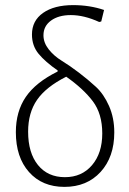

<svg xmlns="http://www.w3.org/2000/svg" viewBox="-20 -725 506 751"><path d="M232 6Q145 6 93.5 -52Q42 -110 42 -208Q42 -289 81 -346Q120 -403 205 -445L206 -449Q157 -483 131 -514.5Q105 -546 105 -590Q105 -644 148.5 -674.5Q192 -705 266 -705Q331 -705 387 -686L376 -641L368 -639Q309 -666 257 -666Q209 -666 179.5 -644.5Q150 -623 150 -587Q150 -558 170.5 -532Q191 -506 222 -487Q253 -468 288.5 -441Q324 -414 355 -385.5Q386 -357 406.5 -310.5Q427 -264 427 -207Q427 -111 373.5 -52.5Q320 6 232 6ZM90 -210Q90 -127 128.5 -79.5Q167 -32 234 -32Q300 -32 340 -79Q380 -126 380 -203Q380 -280 343 -329Q306 -378 239 -425Q160 -385 125 -334.5Q90 -284 90 -210Z"/></svg>

Font: Alegreya Sans SC Light
Style: Regular
Weight: 300
Designer: Juan Pablo del Peral
Foundry: Huerta Tipografica
Version: Version 2.007